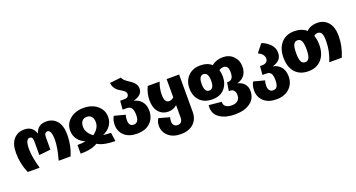

<svg xmlns="http://www.w3.org/2000/svg" viewBox="-54 -1553 4761 2569"><g transform="rotate(-20 2326.5 -268.0)"><path d="M91 0Q30 -138 30 -290Q30 -420 87 -485.5Q144 -551 239 -551Q359 -551 395 -436Q427 -551 552 -551Q645 -551 702 -485.5Q759 -420 759 -290Q759 -135 701 0H531Q580 -172 580 -280Q580 -422 523 -422Q478 -422 478 -352V-178L314 -160V-352Q314 -392 303 -407Q292 -422 270 -422Q211 -422 211 -280Q211 -172 260 0Z M813 -326Q813 -423 889 -487Q965 -551 1083 -551Q1202 -551 1278 -487Q1354 -423 1354 -326Q1354 -255 1314.5 -201.5Q1275 -148 1207 -120Q1268 -112 1317 -112L1335 12Q1170 12 1083 -41Q997 12 840 12V-112Q914 -112 958 -121Q890 -149 851.5 -202Q813 -255 813 -326ZM992 -314Q992 -230 1083 -162Q1175 -229 1175 -314Q1175 -367 1151 -395.5Q1127 -424 1083 -424Q1040 -424 1016 -395.5Q992 -367 992 -314Z M1749 -411Q1818 -395 1859 -345.5Q1900 -296 1900 -215Q1900 -112 1832.5 -46.5Q1765 19 1642 19Q1529 19 1464 -40.5Q1399 -100 1399 -195Q1399 -261 1429 -313L1585 -272Q1574 -235 1574 -197Q1574 -110 1642 -110Q1716 -110 1716 -221Q1716 -286 1695 -318Q1674 -350 1625 -350H1569L1579 -473H1641Q1671 -473 1687 -487.5Q1703 -502 1703 -525Q1703 -547 1687 -563.5Q1671 -580 1647 -593.5Q1623 -607 1599 -624Q1575 -641 1556 -671Q1537 -701 1533 -743L1695 -761Q1700 -739 1721 -719.5Q1742 -700 1768 -683Q1794 -666 1819.5 -647Q1845 -628 1862 -600Q1879 -572 1879 -538Q1879 -445 1749 -411Z M2262 -533H2440V0Q2440 101 2374.5 163Q2309 225 2192 225Q2081 225 2015.5 166.5Q1950 108 1950 21Q1950 -33 1979 -80L2132 -37Q2123 -10 2123 20Q2123 55 2141.5 75.5Q2160 96 2192 96Q2262 96 2262 12V-162Q2209 -115 2138 -115Q2054 -115 2001.5 -175.5Q1949 -236 1949 -343Q1949 -443 1994 -533H2163Q2129 -450 2129 -357Q2129 -244 2195 -244Q2233 -244 2262 -275Z M3132 -156Q3195 -141 3229 -100Q3263 -59 3263 0Q3263 105 3182 165Q3101 225 2964 225Q2833 225 2751 171Q2669 117 2669 20Q2669 7 2671 -13L2851 5V12Q2851 54 2881 75Q2911 96 2964 96Q3020 96 3050 68Q3080 40 3080 -10Q3080 -52 3059.5 -74.5Q3039 -97 3001 -97H2989L3008 -216H3022Q3099 -216 3099 -326Q3099 -424 3032 -424Q2997 -424 2967 -404Q2981 -359 2981 -309Q2981 -204 2920 -136Q2859 -68 2747 -68Q2634 -68 2570 -134.5Q2506 -201 2506 -311Q2506 -415 2570.5 -483Q2635 -551 2747 -551Q2846 -551 2906 -497Q2973 -551 3066 -551Q3157 -551 3215 -492Q3273 -433 3273 -346Q3273 -195 3132 -156ZM2747 -193Q2815 -193 2815 -309Q2815 -426 2747 -426Q2680 -426 2680 -311Q2680 -193 2747 -193Z M3653 -207Q3725 -195 3767 -144Q3809 -93 3809 -7Q3809 93 3740 159Q3671 225 3552 225Q3439 225 3374 165.5Q3309 106 3309 11Q3309 -54 3338 -107L3495 -66Q3483 -32 3483 9Q3483 50 3500.5 73Q3518 96 3552 96Q3592 96 3609 66.5Q3626 37 3626 -23Q3626 -87 3607 -116.5Q3588 -146 3544 -146H3486L3496 -269H3527Q3566 -269 3587.5 -287Q3609 -305 3609 -336Q3609 -400 3527 -439L3617 -552Q3680 -531 3732.5 -479.5Q3785 -428 3785 -354Q3785 -240 3653 -207Z M4407 -551Q4505 -551 4564 -484Q4623 -417 4623 -288Q4623 -142 4562 0H4384Q4442 -137 4442 -285Q4442 -361 4424.5 -391.5Q4407 -422 4372 -422Q4342 -422 4317 -400Q4339 -340 4339 -266Q4339 -136 4271 -59Q4203 18 4084 18Q3964 18 3896.5 -56.5Q3829 -131 3829 -267Q3829 -397 3897 -474Q3965 -551 4084 -551Q4189 -551 4255 -493Q4316 -551 4407 -551ZM4084 -111Q4123 -111 4140.5 -148Q4158 -185 4158 -266Q4158 -349 4140.5 -385.5Q4123 -422 4084 -422Q4044 -422 4026.5 -385Q4009 -348 4009 -267Q4009 -183 4026.5 -147Q4044 -111 4084 -111Z"/></g></svg>

Font: FiraGO ExtraBold
Style: Regular
Weight: 800
Designer: bBox Type
Foundry: bBox Type GmbH
Version: Version 1.001;PS 001.001;hotconv 1.0.88;makeotf.lib2.5.64775